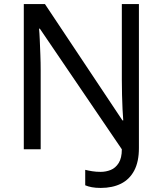

<svg xmlns="http://www.w3.org/2000/svg" viewBox="-20 -734 800 944"><path d="M475 190Q450 190 431.5 186.5Q413 183 399 177V101Q415 105 434 108Q453 111 475 111Q501 111 524.5 101.5Q548 92 563.5 67.5Q579 43 579 0L176 -593H172Q174 -574 175.5 -539Q177 -504 178.5 -464Q180 -424 180 -387V0H97V-714H201L582 -142H586Q584 -164 582.5 -196.5Q581 -229 580 -267Q579 -305 579 -342V-714H663V-6Q663 61 640 104.5Q617 148 575 169Q533 190 475 190Z"/></svg>

Font: Noto Sans Canadian Aboriginal
Style: Regular
Weight: 400
Designer: Monotype Design Team, Typotheque's Kevin King
Foundry: Monotype Imaging Inc.
Version: Version 2.002